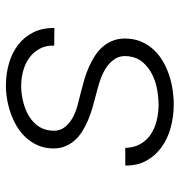

<svg xmlns="http://www.w3.org/2000/svg" viewBox="-0 -578 588 627"><g transform="rotate(-90 293.5 -264.0)"><path d="M423.8 -137.7Q426.8 -164.6 414.8 -182.6Q402.8 -200.7 383.1 -212.9Q363.3 -225.1 339.6 -232.4Q315.9 -239.7 295.9 -244.6Q276.9 -249.5 256.3 -255.4Q235.8 -261.2 216.1 -269.5Q196.3 -277.8 179 -288.6Q161.6 -299.3 148.7 -314Q135.7 -328.6 128.7 -347.4Q121.6 -366.2 123 -390.6Q124.5 -416.5 134.5 -437.5Q144.5 -458.5 160.4 -475.1Q176.3 -491.7 196.8 -503.7Q217.3 -515.6 240.2 -523.4Q263.2 -531.2 286.9 -534.9Q310.5 -538.6 333 -538.1Q369.1 -537.6 402.6 -527.6Q436 -517.6 461.4 -498Q486.8 -478.5 501.7 -449Q516.6 -419.4 516.1 -379.9L458.5 -380.4Q459.5 -407.2 448.7 -427.2Q438 -447.3 420.2 -460.7Q402.3 -474.1 378.9 -481Q355.5 -487.8 331.1 -488.3Q308.1 -488.8 283 -483.6Q257.8 -478.5 236.1 -467.3Q214.4 -456.1 199.2 -437.5Q184.1 -418.9 181.2 -392.6Q178.2 -366.2 190.2 -349.1Q202.1 -332 221.7 -321Q241.2 -310.1 264.4 -304Q287.6 -297.9 307.6 -293Q327.1 -288.1 348.1 -282Q369.1 -275.9 388.9 -267.1Q408.7 -258.3 426.3 -246.8Q443.8 -235.4 456.5 -220Q469.2 -204.6 476.1 -185.1Q482.9 -165.5 481.4 -141.1Q480 -113.8 469.5 -91.8Q459 -69.8 442.6 -53Q426.3 -36.1 404.5 -23.9Q382.8 -11.7 359.1 -4.2Q335.4 3.4 310.3 6.8Q285.2 10.3 261.7 9.8Q225.6 9.3 190.4 -0.2Q155.3 -9.8 127.7 -29.3Q100.1 -48.8 83.3 -78.4Q66.4 -107.9 66.9 -148.4H124.5Q125.5 -119.1 137.5 -98.6Q149.4 -78.1 168.7 -65.2Q188 -52.2 212.6 -46.1Q237.3 -40 263.7 -39.6Q287.1 -39.6 314 -44.2Q340.8 -48.8 364 -60.3Q387.2 -71.8 403.8 -90.8Q420.4 -109.9 423.8 -137.7Z"/></g></svg>

Font: TypoPRO Roboto Mono
Style: Italic
Weight: 300
Designer: Google
Version: Version 2.000986; 2015; ttfautohint (v1.3)